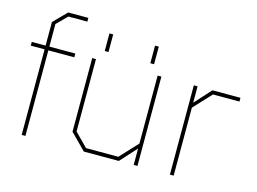

<svg xmlns="http://www.w3.org/2000/svg" viewBox="-98 -912 1455 1086"><g transform="rotate(15 629.0 -368.5)"><path d="M102 0V-501H21V-523H102V-661L177 -737H295V-715H184L124 -655V-523H276V-501H124V0Z M433 -580V-683H455V-580ZM700 -580V-683H722V-580ZM466 0 375 -92V-523H397V-99L473 -22H662L758 -125V-523H780V0H758V-96L671 0Z M970 0V-523H992V-427L1079 -523H1243V-501H1088L992 -398V0Z"/></g></svg>

Font: Tomorrow Thin
Style: Regular
Weight: 250
Designer: Tony de Marco, Monica Rizzolli
Foundry: Just in Type
Version: Version 2.002